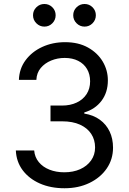

<svg xmlns="http://www.w3.org/2000/svg" viewBox="-20 -953 658 982"><path d="M310.1 9.8Q238.8 9.8 183.6 -14.6Q128.4 -39.1 95.9 -82.5Q63.5 -126 61 -183.6H154.8Q157.7 -148.9 178.5 -123.8Q199.2 -98.6 233.2 -85.2Q267.1 -71.8 308.6 -71.8Q354.5 -71.8 389.9 -87.6Q425.3 -103.5 445.8 -132.3Q466.3 -161.1 466.3 -198.7Q466.3 -238.3 446.5 -268.3Q426.8 -298.3 389.2 -315.4Q351.6 -332.5 297.4 -332.5H238.3V-413.1H297.4Q339.8 -413.1 372.3 -428.5Q404.8 -443.8 422.9 -471.7Q440.9 -499.5 440.9 -537.1Q440.9 -573.2 425 -600.1Q409.2 -627 379.9 -641.8Q350.6 -656.7 311 -656.7Q273.9 -656.7 241.5 -643.3Q209 -629.9 188.2 -605Q167.5 -580.1 166 -544.4H76.7Q78.6 -601.6 110.8 -645Q143.1 -688.5 196 -712.9Q249 -737.3 313 -737.3Q380.9 -737.3 429.9 -710Q479 -682.6 505.4 -638.2Q531.7 -593.8 531.7 -542Q531.7 -480.5 499.3 -437.5Q466.8 -394.5 411.1 -377.9V-372.1Q457.5 -364.7 490.5 -340.8Q523.4 -316.9 540.8 -280.3Q558.1 -243.7 558.1 -197.8Q558.1 -138.2 525.9 -91.3Q493.7 -44.4 437.5 -17.3Q381.3 9.8 310.1 9.8ZM412.6 -816.9Q388.7 -816.9 371.6 -834Q354.5 -851.1 354.5 -875Q354.5 -898.9 371.6 -915.8Q388.7 -932.6 412.6 -932.6Q436.5 -932.6 453.4 -915.8Q470.2 -898.9 470.2 -875Q470.2 -851.1 453.4 -834Q436.5 -816.9 412.6 -816.9ZM207 -816.9Q183.1 -816.9 166 -834Q148.9 -851.1 148.9 -875Q148.9 -898.9 166 -915.8Q183.1 -932.6 207 -932.6Q231 -932.6 247.8 -915.8Q264.6 -898.9 264.6 -875Q264.6 -851.1 247.8 -834Q231 -816.9 207 -816.9Z"/></svg>

Font: Inter Variable
Style: Regular
Weight: 400
Designer: Rasmus Andersson
Foundry: rsms
Version: Version 4.001;git-9221beed3